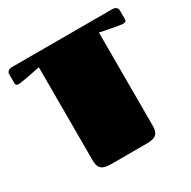

<svg xmlns="http://www.w3.org/2000/svg" viewBox="-156 -854 1003 1007"><g transform="rotate(-30 345.0 -350.5)"><path d="M163 -630V-68C163 -23 176 0 237 0H455C514 0 527 -23 527 -67V-630C527 -630 639 -606 661 -606C671 -606 680 -609 680 -622V-677C680 -689 670 -701 648 -701H42C20 -701 10 -689 10 -677V-622C10 -609 18 -606 29 -606C51 -606 163 -630 163 -630Z"/></g></svg>

Font: Fascinate
Style: Regular
Weight: 900
Designer: Astigmatic (AOETI)
Foundry: Astigmatic (AOETI)
Version: Version 1.000